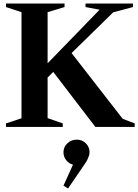

<svg xmlns="http://www.w3.org/2000/svg" viewBox="-20 -720 784 1089"><path d="M14 0V-20L102 -49V-651L14 -680V-700H346V-680L250 -651V-361L545 -665L465 -680V-700H734V-680L622 -650L386 -419L676 -46L744 -20V0H521L282 -312L250 -280V-50L336 -20V0ZM366 349 340 333 394 214Q371 208 355.5 188.5Q340 169 340 144Q340 114 362 93Q384 72 416 72Q446 72 467 93Q488 114 488 144Q488 155 482 170.5Q476 186 469 198Z"/></svg>

Font: Wittgenstein
Style: Bold
Weight: 700
Designer: Jörg Drees
Foundry: Jörg Drees
Version: Version 1.303; ttfautohint (v1.8.4.7-5d5b)